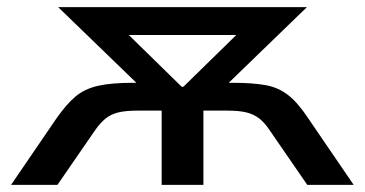

<svg xmlns="http://www.w3.org/2000/svg" viewBox="-20 -518 1022 538"><path d="M11 0 138 -186Q166 -226 191.5 -247.5Q217 -269 254.5 -277.5Q292 -286 352 -286H421L390 -259L143 -498H840L593 -259L562 -286H631Q688 -286 724 -279.5Q760 -273 787.5 -251.5Q815 -230 844 -186L971 0H841L737 -151Q722 -174 706.5 -186Q691 -198 670.5 -203Q650 -208 619 -208H550V0H433V-208H364Q332 -208 311.5 -203Q291 -198 276 -186Q261 -174 245 -151L141 0ZM489 -275H494L680 -457L686 -420H296L303 -457Z"/></svg>

Font: Nunito Sans 7pt SemiExpanded SemiBold
Style: Regular
Weight: 600
Width: 6
Designer: Vernon Adams
Foundry: Vernon Adams
Version: Version 3.101;gftools[0.9.27]